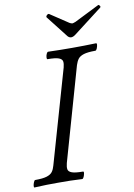

<svg xmlns="http://www.w3.org/2000/svg" viewBox="-94 -919 684 981"><g transform="rotate(-10 248.0 -428.0)"><path d="M4 3Q0 3 1 -6Q2 -15 6 -24.5Q10 -34 14 -34Q54 -34 74.5 -40.5Q95 -47 104 -59.5Q113 -72 118 -91L257 -575Q262 -594 260 -606Q258 -618 241 -624.5Q224 -631 183 -631Q179 -631 179.5 -640.5Q180 -650 184 -659Q188 -668 193 -668Q224 -667 255 -666.5Q286 -666 317 -666Q348 -666 379 -666.5Q410 -667 441 -668Q446 -668 445 -659Q444 -650 440 -640.5Q436 -631 431 -631Q391 -631 370.5 -624.5Q350 -618 341 -606Q332 -594 326 -575L188 -91Q183 -72 185 -59.5Q187 -47 204.5 -40.5Q222 -34 262 -34Q267 -34 265.5 -24.5Q264 -15 260 -6Q256 3 251 3Q220 1 189.5 0.5Q159 0 128 0Q97 0 66.5 0.5Q36 1 4 3ZM322 -720Q312 -720 304 -729L215 -843Q214 -846 216.5 -850Q219 -854 223.5 -856.5Q228 -859 231 -857L326 -794Q330 -792 333.5 -790.5Q337 -789 340 -789Q344 -789 357 -794L485 -858Q488 -860 491 -857Q494 -854 495.5 -850.5Q497 -847 494 -844L344 -729Q332 -720 322 -720Z"/></g></svg>

Font: Junicode VF
Style: Italic
Weight: 400
Italic angle: -11°
Designer: Peter S. Baker
Version: Version 2.209